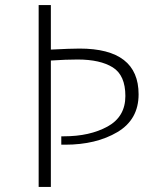

<svg xmlns="http://www.w3.org/2000/svg" viewBox="-20 -735 621 755"><path d="M132 0V-715H180V-540Q258 -544 293 -544Q525 -544 525 -364Q525 -265 441.5 -215.5Q358 -166 236 -166Q228 -166 221 -166V-199Q226 -199 231 -199Q333 -199 403 -237.5Q473 -276 473 -357.5Q473 -439 423.5 -470Q374 -501 285 -501Q240 -501 180 -497V0Z"/></svg>

Font: Julius Sans One
Style: Regular
Weight: 400
Designer: Luciano Vergara
Foundry: LatinoType
Version: Version 1.001